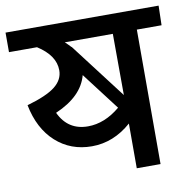

<svg xmlns="http://www.w3.org/2000/svg" viewBox="-95 -729 800 803"><g transform="rotate(-10 305.0 -327.0)"><path d="M630 -654 628 -571H523V0H422V-190Q346 -123 254 -123Q164 -123 101 -180Q38 -237 18 -339Q102 -363 138 -391.5Q174 -420 174 -460Q174 -523 99 -571H-20V-654ZM422 -311 421 -571H217Q230 -559 241 -547H242ZM130 -287Q167 -208 252 -208Q323 -208 389 -263L267 -423Q244 -336 130 -287Z"/></g></svg>

Font: Martel Sans DemiBold
Style: Regular
Weight: 600
Designer: Dan Reynolds and Mathieu Réguer
Foundry: Dan Reynolds and Mathieu Réguer
Version: Version 1.001;PS 001.001;hotconv 1.0.70;makeotf.lib2.5.58329